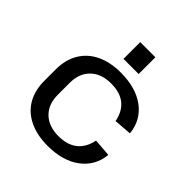

<svg xmlns="http://www.w3.org/2000/svg" viewBox="-199 -880 1030 1030"><g transform="rotate(45 316.0 -364.5)"><path d="M321 8Q241 8 182.5 -20Q124 -48 93 -100.5Q62 -153 62 -226V-314Q62 -386 93.5 -439Q125 -492 183 -520Q241 -548 321 -548Q436 -548 506.5 -495.5Q577 -443 586 -352L485 -344Q473 -406 433.5 -438Q394 -470 325 -470Q252 -470 209 -428.5Q166 -387 166 -315V-225Q166 -153 208.5 -111.5Q251 -70 325 -70Q393 -70 433 -102.5Q473 -135 485 -196L586 -188Q577 -98 506.5 -45Q436 8 321 8ZM394 -737V-610H279V-737Z"/></g></svg>

Font: Pathway Extreme Medium
Style: Regular
Weight: 500
Designer: Eduardo Rodriguez Tunni
Foundry: Eduardo Rodriguez Tunni
Version: Version 1.001;gftools[0.9.26]